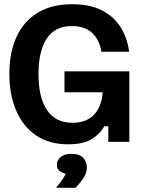

<svg xmlns="http://www.w3.org/2000/svg" viewBox="-20 -682 690 923"><path d="M306.7 11.7Q217.5 11.7 154.6 -30.4Q91.7 -72.5 58.3 -148.8Q25 -225 25 -326.7Q25 -430 59.6 -505Q94.2 -580 161.2 -620.8Q228.3 -661.7 326.7 -661.7Q411.7 -661.7 469.2 -632.5Q526.7 -603.3 559.2 -552.1Q591.7 -500.8 600.8 -433.3H467.5Q457.5 -493.3 421.7 -525Q385.8 -556.7 325 -556.7Q244.2 -556.7 204.6 -496.3Q165 -435.8 165 -325.8Q165 -213.3 206.2 -152.5Q247.5 -91.7 328.3 -91.7Q395.8 -91.7 432.5 -131.2Q469.2 -170.8 473.3 -238.3H290V-339.2H601.7V0H500.8V-75H480.8Q464.2 -41.7 423.8 -15Q383.3 11.7 306.7 11.7ZM343.3 220.8H251.7V216.7Q263.3 204.2 276.7 185.8Q290 167.5 295.8 153.3Q282.5 150.8 267.9 140.8Q253.3 130.8 253.3 110Q253.3 88.3 271.7 72.9Q290 57.5 323.3 57.5Q362.5 57.5 380 76.7Q397.5 95.8 397.5 122.5Q397.5 150 380.8 174.6Q364.2 199.2 343.3 220.8Z"/></svg>

Font: Familjen Grotesk Variable
Style: Regular
Weight: 400
Designer: Anders Wikstroem, Jonas Baeckman, Matilda Gysing, Kristian Moeller
Foundry: Familjen STHLM AB
Version: Version 2.000